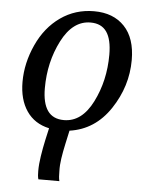

<svg xmlns="http://www.w3.org/2000/svg" viewBox="-55 -591 684 876"><g transform="rotate(5 287.0 -153.0)"><path d="M340.8 -545.9Q429.2 -545.9 480 -492.4Q530.8 -439 530.8 -338.9Q530.8 -218.3 461.2 -114Q391.6 -9.8 275.9 6.8L262.2 69.8Q254.4 105.5 249.8 136.5Q245.1 167.5 246.1 193.8Q246.1 207.5 246.8 219Q247.6 230.5 250 240.2H153.8Q151.4 231.9 150.6 222.2Q149.9 212.4 149.9 202.1Q149.9 171.4 155.8 133.8Q161.6 96.2 169.9 58.1L182.1 3.9Q114.7 -10.7 78.9 -63.2Q43 -115.7 43 -196.8Q43 -282.7 81.3 -366.7Q119.6 -450.7 187.3 -498.3Q254.9 -545.9 340.8 -545.9ZM246.1 -39.1Q328.1 -39.1 377.4 -137.2Q426.8 -235.4 426.8 -354Q426.8 -424.3 402.8 -458.7Q378.9 -493.2 329.1 -493.2Q247.6 -493.2 197.3 -394.8Q147 -296.4 147 -176.8Q147 -108.4 171.4 -73.7Q195.8 -39.1 246.1 -39.1Z"/></g></svg>

Font: Droid Serif
Style: Italic
Weight: 400
Italic angle: -12°
Designer: Monotype Design team
Foundry: Monotype Imaging Inc.
Version: Version 1.03